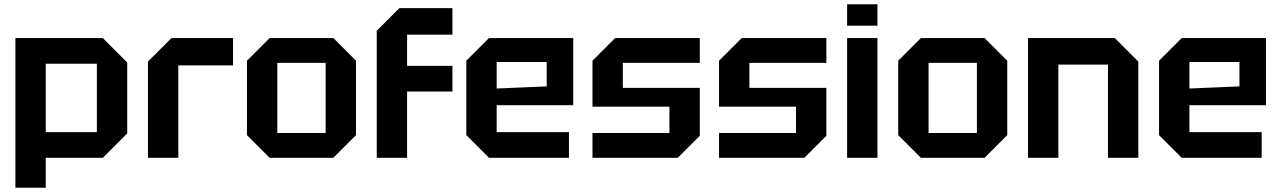

<svg xmlns="http://www.w3.org/2000/svg" viewBox="-20 -738 5986 898"><path d="M52 140V-560H461L575 -446V-114L461 0H194V140ZM433 -440H194V-120H433Z M672 0V-450L782 -560H1070V-432H814V0Z M1135 -106V-454L1241 -560H1539L1645 -454V-106L1539 0H1241ZM1277 -116H1503V-444H1277Z M1742 0V-594L1848 -700H2096V-576H1884V-430H2096V-310H1884V0Z M2161 -106V-454L2267 -560H2661V-246H2303V-120H2641V0H2267ZM2303 -324 2537 -334V-448H2303Z M2751 0V-116H3111V-239H2751V-454L2857 -560H3253V-444H2893V-327H3253V-103L3150 0Z M3343 0V-116H3703V-239H3343V-454L3449 -560H3845V-444H3485V-327H3845V-103L3742 0Z M3942 0V-560H4084V0ZM3942 -618V-718H4084V-618Z M4181 -106V-454L4287 -560H4585L4691 -454V-106L4585 0H4287ZM4323 -116H4549V-444H4323Z M4788 0V-560H5194L5304 -450V0H5162V-436H4930V0Z M5401 -106V-454L5507 -560H5901V-246H5543V-120H5881V0H5507ZM5543 -324 5777 -334V-448H5543Z"/></svg>

Font: Tektur SemiBold
Style: Regular
Weight: 600
Designer: Adam Jagosz
Foundry: Adam Jagosz
Version: Version 1.005;gftools[0.9.30]